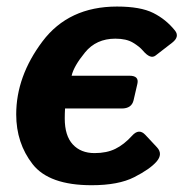

<svg xmlns="http://www.w3.org/2000/svg" viewBox="-20 -542 562 572"><path d="M28.3 -201.2Q28.3 -314.5 106.4 -418.5Q184.6 -522.5 328.6 -522.5Q398.4 -522.5 436.5 -503.4Q474.6 -484.4 501.5 -450.7Q515.6 -432.6 493.2 -415L443.4 -376.5Q428.2 -364.7 405.8 -391.1Q395.5 -403.3 376 -415Q356.4 -426.8 323.7 -426.8Q266.6 -426.8 233.2 -385.7Q199.7 -344.7 193.4 -316.4H365.7Q395 -316.4 389.2 -292L377.9 -243.2Q372.1 -218.8 342.8 -218.8H173.8Q172.9 -204.1 172.9 -189Q172.9 -137.7 196.8 -111.8Q220.7 -85.9 261.7 -85.9Q297.9 -85.9 323.7 -98.6Q349.6 -111.3 373.5 -137.7Q394 -160.6 413.1 -140.1L447.3 -103.5Q466.3 -83.5 446.3 -60.5Q426.8 -38.1 379.9 -14.2Q333 9.8 252.9 9.8Q126 9.8 77.1 -53Q28.3 -115.7 28.3 -201.2Z"/></svg>

Font: Istok
Style: Bold Italic
Weight: 700
Italic angle: -13°
Designer: Andrey V. Panov
Foundry: Andrey V. Panov
Version: Version 1.0.3